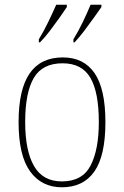

<svg xmlns="http://www.w3.org/2000/svg" viewBox="-20 -786 527 816"><path d="M243 10Q157 10 108 -57.5Q59 -125 59 -267Q59 -406 106 -474Q153 -542 247 -542Q336 -542 382 -475Q428 -408 428 -267Q428 -124 381 -57Q334 10 243 10ZM243 -15Q330 -15 365 -82.5Q400 -150 400 -267Q400 -394 364 -455.5Q328 -517 246 -517Q160 -517 123.5 -454.5Q87 -392 87 -267Q87 -146 124.5 -80.5Q162 -15 243 -15ZM292 -619Q313 -653 332 -692.5Q351 -732 365 -766H411V-756Q399 -739 379.5 -711.5Q360 -684 338 -655Q316 -626 297 -606H292ZM145 -619Q166 -653 185 -692.5Q204 -732 219 -766H264V-756Q253 -739 233.5 -711.5Q214 -684 192 -655Q170 -626 150 -606H145Z"/></svg>

Font: Noto Serif Georgian SemiCondensed Thin
Style: Regular
Weight: 100
Width: 4
Designer: Monotype Design Team, Akaki Razmadze
Foundry: Google LLC
Version: Version 2.003; ttfautohint (v1.8.4.7-5d5b)